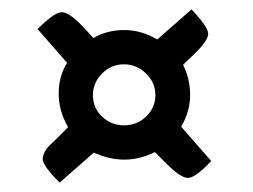

<svg xmlns="http://www.w3.org/2000/svg" viewBox="-20 -574 539 409"><path d="M244 -437Q217 -437 197.5 -417.5Q178 -398 178 -371Q178 -344 197.5 -325.5Q217 -307 244.5 -307Q272 -307 291.5 -326Q311 -345 311 -371.5Q311 -398 291 -417.5Q271 -437 244 -437ZM388 -554Q423 -517 423.5 -502.5Q424 -488 394 -459L370 -436Q385 -406 385 -371.5Q385 -337 366 -304L430 -231Q396 -195 380.5 -195Q365 -195 336 -224L310 -250Q278 -234 245 -234Q212 -234 180 -249L107 -185Q71 -221 71 -235Q71 -240 72.5 -243.5Q74 -247 74.5 -249Q75 -251 77 -253.5Q79 -256 80 -257.5Q81 -259 84 -262.5Q87 -266 89 -267.5Q91 -269 101 -279L125 -303Q105 -338 105 -375Q105 -412 123 -440L60 -512Q96 -548 111.5 -548Q127 -548 155 -519L179 -493Q208 -510 244.5 -510Q281 -510 315 -490Z"/></svg>

Font: Economica
Style: Bold
Weight: 700
Designer: Vicente Lamonaca
Foundry: Vicente Lamonaca
Version: Version 1.100